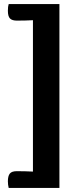

<svg xmlns="http://www.w3.org/2000/svg" viewBox="-20 -740 398 950"><path d="M143 109V-640Q106 -638 63 -638Q40 -638 29.5 -648.5Q19 -659 19 -687Q19 -708 23 -720H274V190H23Q19 174 19 157Q19 131 28.5 119Q38 107 63 107Q105 107 143 109Z"/></svg>

Font: Overlock Black
Style: Regular
Weight: 900
Designer: Dario Muhafara
Foundry: Dario Manuel Muhafara
Version: Version 1.002